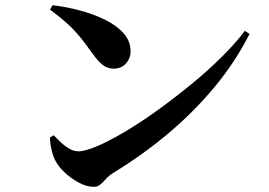

<svg xmlns="http://www.w3.org/2000/svg" viewBox="-20 -724 1040 741"><path d="M342 -3Q314 -3 283.5 -19.5Q253 -36 229 -59Q205 -82 195 -102Q185 -119 179 -145.5Q173 -172 173 -193L187 -202Q199 -190 214 -175.5Q229 -161 247 -150.5Q265 -140 282 -140Q309 -140 356.5 -160.5Q404 -181 464.5 -217Q525 -253 590 -300Q655 -347 718.5 -399Q782 -451 835.5 -504Q889 -557 925 -605L943 -593Q887 -483 807.5 -387.5Q728 -292 630 -209.5Q532 -127 416 -56Q400 -46 389 -33.5Q378 -21 367.5 -12Q357 -3 342 -3ZM419 -459Q395 -459 377.5 -472.5Q360 -486 341 -512Q323 -537 308 -557Q293 -577 275.5 -597Q258 -617 233.5 -638.5Q209 -660 173 -687L183 -704Q234 -698 287 -684Q340 -670 385 -648Q430 -626 457 -595.5Q484 -565 484 -526Q484 -499 466 -479Q448 -459 419 -459Z"/></svg>

Font: Noto Serif HK ExtraLight
Style: Bold
Weight: 700
Version: Version 2.002-H1;hotconv 1.1.0;makeotfexe 2.6.0